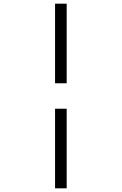

<svg xmlns="http://www.w3.org/2000/svg" viewBox="-20 -821 660 1041"><path d="M278.5 -369.5V-801H341.5V-369.5ZM278.5 200V-231.5H341.5V200Z"/></svg>

Font: Monaspace Neon Var ExtraLight
Style: Regular
Weight: 200
Designer: Riley Cran and the Lettermatic Team
Version: Version 1.200 (Monaspace Neon Var)